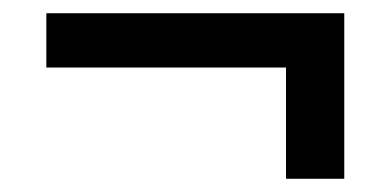

<svg xmlns="http://www.w3.org/2000/svg" viewBox="-20 -421 590 290"><path d="M412 -151V-319H50V-401H500V-151Z"/></svg>

Font: Golos Text VF
Style: Regular
Weight: 400
Designer: A.Korolkova, Vitaly Kuzmin
Foundry: ParaType Ltd
Version: Version 2.003